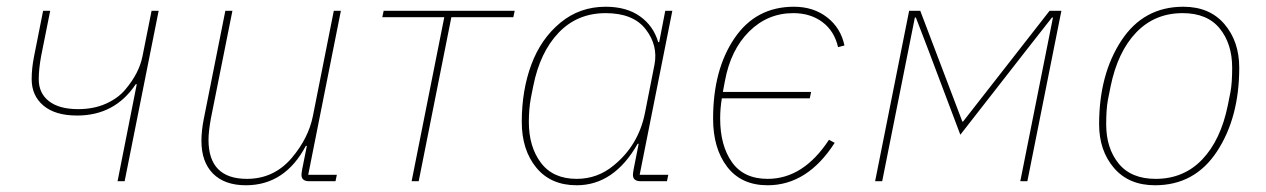

<svg xmlns="http://www.w3.org/2000/svg" viewBox="-20 -538 3758 570"><path d="M329 0 386 -288H383Q321 -195 209 -195Q144 -195 109 -224.5Q74 -254 74 -303Q74 -335 81 -370L108 -506H129L102 -371Q95 -332 95 -303Q95 -261 125.5 -237.5Q156 -214 212 -214Q258 -214 294 -230Q330 -246 351.5 -271.5Q373 -297 385.5 -321.5Q398 -346 403 -371L430 -506H451L350 0Z M649 -506H670L606 -186Q599 -147 599 -123Q599 -7 713 -7Q793 -7 846 -69Q896 -128 909 -194L971 -506H992L895 -19H980L976 0H898Q875 0 875 -19Q875 -23 877 -35L891 -105H888Q826 12 710 12Q647 12 612.5 -22.5Q578 -57 578 -120Q578 -150 585 -185Z M1202 0 1299 -487H1115L1119 -506H1508L1504 -487H1320L1223 0Z M1960 0H1882Q1859 0 1859 -19Q1859 -23 1861 -35L1876 -111H1873Q1803 12 1692 12Q1615 12 1572 -40.5Q1529 -93 1529 -176Q1529 -270 1557.5 -346.5Q1586 -423 1643.5 -470.5Q1701 -518 1778 -518Q1840 -518 1880 -489.5Q1920 -461 1934 -413H1937L1955 -506H1976L1879 -19H1964ZM1692 -7Q1754 -7 1802 -47Q1876 -107 1895 -204L1923 -346Q1934 -403 1897 -451Q1860 -499 1778 -499Q1694 -499 1638.5 -441Q1583 -383 1563 -282L1556 -247Q1550 -214 1550 -176Q1550 -102 1586 -54.5Q1622 -7 1692 -7Z M2259 12Q2181 12 2139 -42.5Q2097 -97 2097 -186Q2097 -331 2160.5 -424.5Q2224 -518 2337 -518Q2395 -518 2435.5 -486.5Q2476 -455 2487 -403L2468 -398Q2457 -446 2421.5 -472.5Q2386 -499 2335 -499Q2259 -499 2204 -444.5Q2149 -390 2132 -297L2126 -265H2388L2384 -246H2123Q2118 -217 2118 -186Q2118 -106 2153 -56.5Q2188 -7 2259 -7Q2365 -7 2441 -123L2458 -114Q2377 12 2259 12Z M2578 0 2679 -506H2712L2837 -177H2839L3096 -506H3131L3030 0H3009L3106 -486H3103L3030 -393L2831 -138L2737 -387L2699 -486H2696L2599 0Z M3409 12Q3331 12 3287 -39.5Q3243 -91 3243 -169Q3243 -317 3309 -417.5Q3375 -518 3493 -518Q3571 -518 3615 -466.5Q3659 -415 3659 -337Q3659 -189 3593 -88.5Q3527 12 3409 12ZM3411 -7Q3494 -7 3549 -64.5Q3604 -122 3625 -225L3633 -265Q3638 -292 3638 -337Q3638 -408 3601 -453.5Q3564 -499 3491 -499Q3408 -499 3353 -441.5Q3298 -384 3277 -281L3269 -241Q3264 -214 3264 -169Q3264 -98 3301 -52.5Q3338 -7 3411 -7Z"/></svg>

Font: IBM Plex Sans Thin
Style: Italic
Weight: 100
Italic angle: -11.31°
Designer: Mike Abbink, Paul van der Laan, Pieter van Rosmalen
Foundry: Bold Monday
Version: Version 3.0